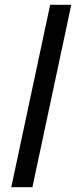

<svg xmlns="http://www.w3.org/2000/svg" viewBox="-20 -780 317 800"><path d="M27 0 189 -760H277L115 0Z"/></svg>

Font: Noto IKEA Latin
Style: Italic
Weight: 400
Italic angle: -12°
Designer: Monotype Design Team
Foundry: Monotype Imaging Inc.
Version: Version 1.0